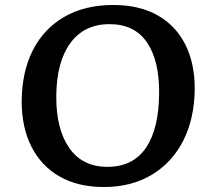

<svg xmlns="http://www.w3.org/2000/svg" viewBox="-20 -736 849 771"><path d="M67 -330Q68 -448 112 -534.5Q156 -621 238.5 -668.5Q321 -716 435 -716Q539 -716 612 -675Q685 -634 723.5 -558.5Q762 -483 762 -380Q761 -261 716.5 -172.5Q672 -84 590 -34.5Q508 15 397 15Q293 15 219 -27.5Q145 -70 106 -147.5Q67 -225 67 -330ZM206 -351Q205 -218 258 -142Q311 -66 411 -66Q514 -66 566 -142.5Q618 -219 619 -361Q620 -493 570 -566Q520 -639 420 -639Q318 -639 262.5 -563Q207 -487 206 -351Z"/></svg>

Font: Literata 7pt SemiBold
Style: Italic
Weight: 600
Italic angle: -2°
Designer: Latin by Veronika Burian and Jose Scaglione. Greek by Irene Vlachou. Cyrillic by Vera Evstafieva
Foundry: TypeTogether
Version: Version 3.002